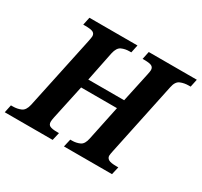

<svg xmlns="http://www.w3.org/2000/svg" viewBox="-170 -909 1159 1104"><g transform="rotate(30 409.5 -357.0)"><path d="M-22 0 -11 -52H1Q31 -52 55 -62.5Q79 -73 88 -113L190 -593Q196 -622 196 -630Q196 -647 182.5 -654.5Q169 -662 129 -662H117L128 -714H447L436 -662H424Q396 -662 372.5 -651.5Q349 -641 340 -600L300 -403H538L580 -598Q585 -621 585 -630Q585 -647 572 -654.5Q559 -662 524 -662H511L522 -714H841L830 -662H818Q788 -662 763 -651.5Q738 -641 730 -600L628 -116Q626 -106 624.5 -98Q623 -90 623 -85Q623 -69 637 -60.5Q651 -52 689 -52H702L690 0H371L383 -52H395Q422 -52 445.5 -62.5Q469 -73 477 -114L525 -343H287L238 -115Q236 -106 235 -98Q234 -90 234 -85Q234 -66 248 -59Q262 -52 295 -52H308L296 0Z"/></g></svg>

Font: Noto Serif SemiCondensed
Style: Bold Italic
Weight: 700
Width: 4
Italic angle: -12°
Designer: Monotype Design Team
Foundry: Monotype Imaging Inc.
Version: Version 2.014